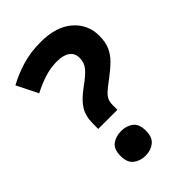

<svg xmlns="http://www.w3.org/2000/svg" viewBox="-219 -813 915 915"><g transform="rotate(-45 238.5 -355.5)"><path d="M135 -273Q135 -323 156 -357Q177 -391 228 -428Q273 -460 292.5 -483.5Q312 -507 312 -539Q312 -571 288.5 -587.5Q265 -604 223 -604Q181 -604 140 -591Q99 -578 56 -556L3 -663Q52 -690 109 -707Q166 -724 234 -724Q338 -724 395.5 -674Q453 -624 453 -547Q453 -506 440 -476Q427 -446 401 -420.5Q375 -395 336 -366Q307 -345 291 -330Q275 -315 269.5 -301Q264 -287 264 -266V-237H135ZM119 -70Q119 -116 144 -134.5Q169 -153 205 -153Q240 -153 265 -134.5Q290 -116 290 -70Q290 -26 265 -6.5Q240 13 205 13Q169 13 144 -6.5Q119 -26 119 -70Z"/></g></svg>

Font: Noto Sans Medefaidrin
Style: Bold
Weight: 700
Designer: Dalton Maag Ltd
Foundry: Dalton Maag Ltd
Version: Version 1.002; ttfautohint (v1.8.4.7-5d5b)